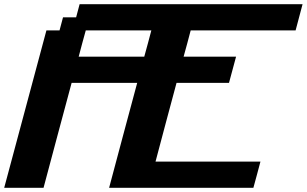

<svg xmlns="http://www.w3.org/2000/svg" viewBox="-20 -895 1462 915"><path d="M500 0H1187.5Q1193.4 -21 1204.6 -62.7Q1215.8 -104.5 1221.2 -125H721.2Q737.8 -187.5 771 -312.5Q804.2 -437.5 821.3 -500H1071.3Q1077.1 -520.5 1088.1 -562.3Q1099.1 -604 1105 -625H855Q860.8 -645.5 872.1 -687.3Q883.3 -729 888.7 -750H1388.7Q1394 -770.5 1405.3 -812.5Q1416.5 -854.5 1421.9 -875H359.4L342.8 -812.5H280.3L263.7 -750H201.2L0 0H187.5Q209.5 -83 254.2 -250Q298.8 -417 321.3 -500H633.8Q611.3 -417 566.7 -250Q522 -83 500 0ZM667.5 -625H355Q360.4 -646 371.6 -687.7Q382.8 -729.5 388.7 -750H701.2Q695.8 -729.5 684.6 -687.5Q673.3 -645.5 667.5 -625Z"/></svg>

Font: Faithful 32x
Style: SemiboldOblique
Weight: 400
Foundry: Faithful Resource Pack
Version: Version 1.0; January 27, 2023